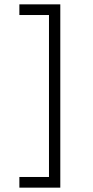

<svg xmlns="http://www.w3.org/2000/svg" viewBox="-20 -732 426 882"><path d="M257 130H69V81H205V-663H69V-712H257Z"/></svg>

Font: Transpass ExtraLight
Style: Regular
Weight: 200
Designer: Delve Withrington
Foundry: Delve Fonts
Version: Version 1.001;December 18, 2019;FontCreator 12.0.0.2547 64-b